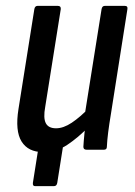

<svg xmlns="http://www.w3.org/2000/svg" viewBox="-20 -510 459 654"><path d="M99 124Q91 124 92 113L116 -39L200 -45L175 113Q173 124 164 124ZM126 8Q76 8 53.5 -28Q31 -64 43 -139L97 -479Q99 -490 108 -490H177Q188 -490 187 -479L134 -146Q127 -108 136 -90.5Q145 -73 171 -73Q196 -73 224.5 -92Q253 -111 286 -145L283 -79Q246 -41 209 -16.5Q172 8 126 8ZM275 0Q264 0 264 -10Q265 -29 267.5 -53.5Q270 -78 272 -96L269 -121L326 -479Q328 -490 337 -490H405Q416 -490 414 -479L358 -123Q352 -87 348.5 -59.5Q345 -32 344 -10Q344 0 334 0Z"/></svg>

Font: Sofia Sans Condensed SemiBold
Style: Italic
Weight: 600
Italic angle: -9°
Version: Version 4.100